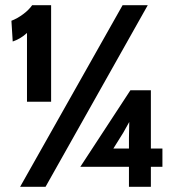

<svg xmlns="http://www.w3.org/2000/svg" viewBox="-20 -720 674 740"><path d="M84 -328V-593Q70.5 -580.5 56.5 -572.5Q42.5 -564.5 29 -560L24 -640Q46.5 -648.5 69 -665.2Q91.5 -682 104 -700H177V-328ZM57.5 0 452.5 -700H549.5L155.5 0ZM477 0V-77H289.5L482.5 -372H561.5V-147.5H606V-77H561.5V0ZM401 -122 370.5 -147.5H477V-188.5L479.5 -315L503.5 -295L455 -208.5Z"/></svg>

Font: Cabin
Style: Bold
Weight: 700
Width: 4
Designer: Pablo Impallari
Foundry: Pablo Impallari. http://www.impallari.com Igino Marini. http://www.ikern.com
Version: Version 3.001